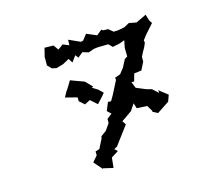

<svg xmlns="http://www.w3.org/2000/svg" viewBox="-105 -837 1210 1036"><g transform="rotate(-15 500.0 -319.0)"><path d="M351 45 407 58 413 1 453 -24 437 -39 455 -49 475 -76 532 -152 518 -173 556 -199 577 -214 602 -251 611 -221 669 -218 689 -185 687 -181 716 -166 784 -211 797 -247 748 -285 750 -269 717 -299 687 -307 634 -329 620 -364H635L647 -406L688 -411L710 -455V-481L722 -505L735 -528L745 -551L743 -565L763 -591L810 -644L799 -660L788 -696L730 -668L689 -676L659 -660L623 -653L598 -652L573 -673L544 -674L536 -680L507 -656L451 -680L426 -648L413 -645L349 -674L348 -643L314 -657L285 -636L265 -664L215 -665L203 -617V-569L225 -547L250 -542L288 -553L325 -573L340 -549L365 -583L378 -566L406 -589L439 -579L470 -590L494 -593L552 -594L572 -574L612 -582L641 -593L633 -552V-547L634 -504L618 -494L596 -452L572 -421L541 -410L543 -398L504 -322L487 -293L470 -294L451 -248L472 -228L444 -206V-183L418 -146L388 -124L386 -113L359 -60L336 -53L337 -32L309 1L350 48ZM252 -377 318 -360 319 -338 347 -313 378 -329 415 -296 448 -332 461 -348 436 -372 405 -391 415 -394 378 -432 331 -449 302 -460 277 -419 269 -408Z"/></g></svg>

Font: チョークS
Style: Regular
Weight: 400
Designer: [Stick] Fontworks Inc.
Foundry: [Stick] Fontworks Inc.
Version: Version 1.200;FEAKit 1.0